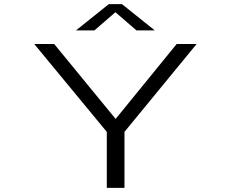

<svg xmlns="http://www.w3.org/2000/svg" viewBox="-20 -914 1140 934"><path d="M499.5 0V-272.5L146.5 -700H243.5L542.5 -335.5L839.5 -700H936.5L585.5 -272.5V0ZM349.5 -766 509.5 -894H573L733 -766H644L541.5 -854.5L439 -766Z"/></svg>

Font: Trispace Expanded Light
Style: Regular
Weight: 300
Width: 7
Designer: Tyler Finck
Foundry: Etcetera Type Company
Version: Version 1.210; ttfautohint (v1.8.3)